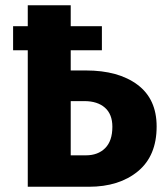

<svg xmlns="http://www.w3.org/2000/svg" viewBox="-20 -713 640 733"><path d="M578 -230Q578 -118 506.5 -59Q435 0 319 0H86V-521H30V-613H86V-693H250V-613H369V-521H250V-444H308Q432 -444 505 -389.5Q578 -335 578 -230ZM409 -229Q409 -277 380.5 -302Q352 -327 302 -327H250V-120H308Q354 -120 381.5 -147.5Q409 -175 409 -229Z"/></svg>

Font: Fira Mono
Style: Bold
Weight: 700
Monospace: yes
Designer: Carrois Corporate & Edenspiekermann AG
Foundry: Carrois Corporate GbR & Edenspiekermann AG
Version: Version 3.206